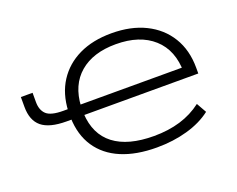

<svg xmlns="http://www.w3.org/2000/svg" viewBox="-114 -916 1390 1126"><g transform="rotate(-20 581.0 -352.5)"><path d="M691 8Q562 8 470 -31Q378 -70 327.5 -145.5Q277 -221 274 -329L288 -317H244Q138 -317 89.5 -357Q41 -397 41 -482V-543H114V-485Q114 -435 142 -408.5Q170 -382 247 -382H289L274 -371Q279 -477 328.5 -553.5Q378 -630 464 -671.5Q550 -713 667 -713Q788 -713 877.5 -669Q967 -625 1016.5 -544Q1066 -463 1066 -353V-317H346L354 -326Q361 -195 448.5 -128Q536 -61 698 -61Q788 -61 862.5 -83.5Q937 -106 997 -152L1032 -90Q970 -42 881.5 -17Q793 8 691 8ZM669 -644Q527 -644 444 -573Q361 -502 354 -371L346 -382H1007L988 -352Q988 -491 903 -567.5Q818 -644 669 -644Z"/></g></svg>

Font: Nunito Sans 7pt Expanded Light
Style: Regular
Weight: 300
Width: 7
Designer: Vernon Adams
Foundry: Vernon Adams
Version: Version 3.101;gftools[0.9.27]